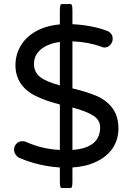

<svg xmlns="http://www.w3.org/2000/svg" viewBox="-20 -811 642 941"><path d="M533.2 -85.9Q504.9 -43.9 453.1 -19Q401.4 5.9 335 9.8V78.1Q335 110.4 327.1 110.4H281.2Q273.4 110.4 273.4 78.1V9.8Q169.9 2.9 77.1 -36.1Q65.4 -41 57.1 -52.7Q48.8 -64.5 48.8 -77.1Q48.8 -94.7 60.5 -106.9Q72.3 -119.1 89.8 -119.1Q100.6 -119.1 108.4 -115.2Q186.5 -80.1 273.4 -76.2V-298.8Q206.1 -316.4 163.1 -336.9Q110.4 -360.4 83 -399.9Q55.7 -439.5 55.7 -491.2Q55.7 -542 81.1 -585.9Q107.4 -630.9 157.2 -658.2Q207 -685.5 273.4 -691.4V-758.8Q273.4 -791 281.2 -791Q281.2 -791 327.1 -791Q335 -791 335 -758.8V-692.4Q430.7 -687.5 503.9 -660.2Q532.2 -649.4 532.2 -620.1Q532.2 -604.5 520.5 -591.3Q508.8 -578.1 492.2 -578.1Q485.4 -578.1 476.6 -582Q412.1 -605.5 335 -608.4V-377.9Q401.4 -362.3 451.2 -341.8Q502 -320.3 531.2 -280.8Q560.5 -241.2 560.5 -180.7Q560.5 -128.9 533.2 -85.9ZM273.4 -392.6V-605.5Q212.9 -596.7 179.7 -568.4Q146.5 -540 146.5 -498Q146.5 -457 176.8 -433.6Q207 -410.2 273.4 -392.6ZM470.7 -186.5Q470.7 -221.7 439 -243.2Q407.2 -264.6 335 -284.2V-76.2Q470.7 -85.9 470.7 -186.5Z"/></svg>

Font: YuPearl-Regular
Style: Regular
Weight: 400
Designer: Max Yao
Foundry: Max-Everyday
Version: Version 1.011; ttfautohint (v1.8.3)